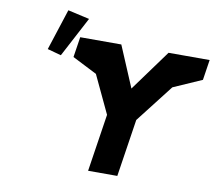

<svg xmlns="http://www.w3.org/2000/svg" viewBox="-99 -1098 1380 1217"><g transform="rotate(10 590.5 -490.0)"><path d="M1180.6 -825H916.1L723.7 -561L612.1 -825H347.6L327.5 -694L485.8 -613.5L600.5 -370L543.8 0H731.8L788.5 -370L977.7 -613.5L1160.6 -694ZM158.1 -715.3 246.5 -691.3 382.5 -948.9 244 -980.1Z"/></g></svg>

Font: Sztylet
Style: BdObl
Weight: 700
Foundry: Cannot Into Space Fonts, PlusOne Fonts
Version: Version 0.12